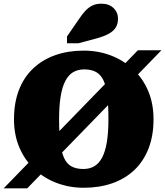

<svg xmlns="http://www.w3.org/2000/svg" viewBox="-41 -1003 897 1043"><path d="M417 -626Q382 -626 356.5 -611Q331 -596 314 -563.5Q297 -531 288.5 -479.5Q280 -428 280 -355Q280 -279 286.5 -227Q293 -175 307.5 -144Q322 -113 347.5 -99Q373 -85 412 -85Q446 -85 471.5 -100Q497 -115 514 -147.5Q531 -180 539.5 -231.5Q548 -283 548 -355Q548 -432 542 -483.5Q536 -535 521 -566.5Q506 -598 480.5 -612Q455 -626 417 -626ZM414 17Q337 17 268.5 -8.5Q200 -34 147.5 -82.5Q95 -131 65 -200Q35 -269 35 -355Q35 -445 62 -514.5Q89 -584 139.5 -631.5Q190 -679 259.5 -703.5Q329 -728 414 -728Q492 -728 560.5 -702Q629 -676 681.5 -627.5Q734 -579 763.5 -510Q793 -441 793 -355Q793 -266 766 -196.5Q739 -127 689 -79.5Q639 -32 569 -7.5Q499 17 414 17ZM-21 20 708 -730H836L107 20ZM387 -898 323 -805V-768H385L486 -795Q525 -806 550.5 -820Q576 -834 588 -854Q600 -874 600 -901Q600 -936 575.5 -959.5Q551 -983 510 -983Q481 -983 460 -972.5Q439 -962 421.5 -943Q404 -924 387 -898Z"/></svg>

Font: Roboto Serif Black
Style: Regular
Weight: 900
Designer: Greg Gazdowicz
Foundry: Commercial Type
Version: Version 1.008